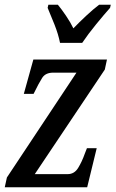

<svg xmlns="http://www.w3.org/2000/svg" viewBox="-20 -786 485 806"><path d="M0 0 9 -41 301 -481H203Q171 -481 157 -459Q143 -437 123 -396L121 -392H80L120 -536H429L420 -494L126 -55H264Q292 -55 308 -81Q324 -107 336 -141L345 -164H386L346 0ZM232 -606Q225 -642 208.5 -683.5Q192 -725 180 -753L183 -766H223Q238 -748 257 -720Q276 -692 288 -667Q312 -692 342 -720Q372 -748 396 -766H445L442 -753Q417 -725 383.5 -684Q350 -643 325 -606Z"/></svg>

Font: Noto Serif ExtraCondensed Medium
Style: Italic
Weight: 500
Width: 2
Italic angle: -12°
Designer: Monotype Design Team
Foundry: Monotype Imaging Inc.
Version: Version 2.013; ttfautohint (v1.8.4.7-5d5b)